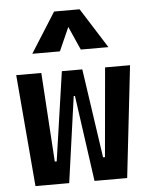

<svg xmlns="http://www.w3.org/2000/svg" viewBox="-55 -841 696 886"><g transform="rotate(-5 293.0 -397.5)"><path d="M73.2 0 29.3 -517.6H145.5L171.9 -105H180.7L240.7 -517.6H335.4L395.5 -105H404.3L440.9 -517.6H556.6L498 0H346.7L291 -398.4H285.2L229.5 0ZM111.8 -609.4 229 -794.9H347.2L464.4 -609.4H336.4L288.1 -718.3L239.7 -609.4Z"/></g></svg>

Font: Caskaydia Cove SemiBold
Style: Regular
Weight: 600
Monospace: yes
Designer: Aaron Bell
Foundry: Saja Typeworks
Version: Version 4.300; ttfautohint (v1.8.3)